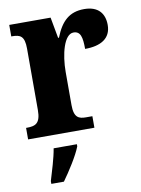

<svg xmlns="http://www.w3.org/2000/svg" viewBox="-86 -607 652 887"><g transform="rotate(-10 239.5 -163.5)"><path d="M12 0H323V-54H293C260 -54 237 -62 237 -121V-276C237 -359 260 -450 304 -450C337 -450 344 -421 344 -366C418 -366 466 -394 466 -457C466 -510 438 -548 371 -548C302 -548 263 -512 234 -438H230L212 -536H18V-482H22C60 -482 80 -473 80 -414V-126C80 -63 56 -54 16 -54H12ZM82 208V221H141C172 178 214 113 230 71V61H121C114 105 94 168 82 208Z"/></g></svg>

Font: Noto Serif Myanmar Condensed ExtraBold
Style: Regular
Weight: 800
Width: 3
Designer: Ben Mitchell and the Monotype Design Team
Foundry: Monotype Imaging Inc.
Version: Version 2.106